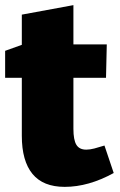

<svg xmlns="http://www.w3.org/2000/svg" viewBox="-20 -713 469 748"><path d="M232 15Q148 15 106.5 -35.5Q65 -86 65 -184V-434L89 -410H0V-515L92 -548L65 -515V-656L266 -693V-515L247 -540H396L393 -410H247L266 -434V-211Q266 -168 277.5 -149Q289 -130 316 -130Q330 -130 347.5 -134.5Q365 -139 387 -146L423 -39Q325 15 232 15Z"/></svg>

Font: Bitter Thin Black
Style: Regular
Weight: 900
Version: Version 3.020